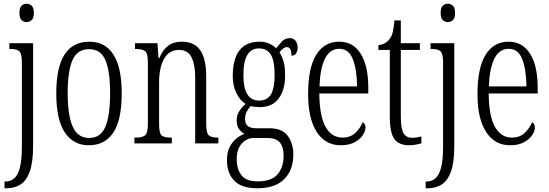

<svg xmlns="http://www.w3.org/2000/svg" viewBox="-20 -767 2936 1027"><path d="M122 -649Q107 -649 95.5 -659.5Q84 -670 84 -698Q84 -726 95.5 -736.5Q107 -747 122 -747Q138 -747 149.5 -736.5Q161 -726 161 -698Q161 -670 149.5 -659.5Q138 -649 122 -649ZM4 240V204H9Q36 204 56 187Q76 170 86.5 129Q97 88 97 15V-433Q97 -480 83.5 -492.5Q70 -505 39 -505H30V-536H157V13Q157 103 138.5 152.5Q120 202 88 221Q56 240 15 240Z M455 10Q373 10 327 -58Q281 -126 281 -268Q281 -544 458 -544Q542 -544 586.5 -475.5Q631 -407 631 -268Q631 -125 586 -57.5Q541 10 455 10ZM457 -29Q519 -29 544 -90Q569 -151 569 -268Q569 -386 544 -445Q519 -504 456 -504Q393 -504 367.5 -445Q342 -386 342 -268Q342 -150 369 -89.5Q396 -29 457 -29Z M699 0V-31H706Q742 -31 756.5 -43.5Q771 -56 771 -105V-433Q771 -481 756.5 -493Q742 -505 707 -505H702V-536H822L828 -456H832Q851 -501 879.5 -522.5Q908 -544 953 -544Q1019 -544 1051 -498.5Q1083 -453 1083 -355V-105Q1083 -56 1096.5 -43.5Q1110 -31 1144 -31H1148V0H1024V-355Q1024 -421 1004.5 -460.5Q985 -500 937 -500Q885 -500 858 -453Q831 -406 831 -326V-103Q831 -54 844.5 -42.5Q858 -31 893 -31H899V0Z M1356 240Q1272 240 1233 199.5Q1194 159 1194 90Q1194 49 1208 20.5Q1222 -8 1243.5 -25.5Q1265 -43 1288 -51Q1272 -59 1259 -76Q1246 -93 1246 -123Q1246 -152 1260.5 -173.5Q1275 -195 1294 -211Q1264 -229 1244.5 -269Q1225 -309 1225 -359Q1225 -544 1369 -544Q1397 -544 1419.5 -534Q1442 -524 1457 -509Q1469 -524 1486.5 -543.5Q1504 -563 1529 -563Q1550 -563 1561 -548.5Q1572 -534 1572 -514Q1572 -495 1564 -482Q1556 -469 1539 -469Q1539 -515 1514 -515Q1496 -515 1475 -487Q1488 -467 1496.5 -439Q1505 -411 1505 -364Q1505 -287 1471 -240.5Q1437 -194 1369 -194Q1358 -194 1343.5 -195.5Q1329 -197 1321 -200Q1310 -188 1300.5 -171.5Q1291 -155 1291 -130Q1291 -103 1306.5 -92Q1322 -81 1349 -81H1420Q1490 -81 1519.5 -40Q1549 1 1549 60Q1549 142 1500.5 191Q1452 240 1356 240ZM1366 -229Q1410 -229 1429.5 -262.5Q1449 -296 1449 -365Q1449 -442 1428.5 -475Q1408 -508 1365 -508Q1324 -508 1303 -473Q1282 -438 1282 -364Q1282 -229 1366 -229ZM1357 203Q1435 203 1466 164Q1497 125 1497 68Q1497 18 1476.5 -5.5Q1456 -29 1408 -29H1338Q1301 -29 1273.5 0.5Q1246 30 1246 86Q1246 135 1270.5 169Q1295 203 1357 203Z M1802 10Q1720 10 1674 -61.5Q1628 -133 1628 -263Q1628 -404 1671.5 -474Q1715 -544 1794 -544Q1869 -544 1909.5 -479.5Q1950 -415 1950 -298V-267H1688Q1689 -146 1721.5 -88.5Q1754 -31 1812 -31Q1854 -31 1880.5 -56Q1907 -81 1920 -113Q1926 -110 1930.5 -103Q1935 -96 1935 -85Q1935 -66 1920.5 -44Q1906 -22 1876.5 -6Q1847 10 1802 10ZM1890 -305Q1889 -394 1867.5 -450Q1846 -506 1795 -506Q1744 -506 1718 -452.5Q1692 -399 1689 -305Z M2168 10Q2114 10 2089.5 -23.5Q2065 -57 2065 -143V-500H2004V-525Q2044 -531 2063 -557Q2076 -573 2081 -596Q2086 -619 2090 -658H2124V-536H2226V-500H2124V-142Q2124 -79 2138.5 -54.5Q2153 -30 2183 -30Q2198 -30 2209.5 -32Q2221 -34 2234 -37V0Q2222 3 2205 6.5Q2188 10 2168 10Z M2375 -649Q2360 -649 2348.5 -659.5Q2337 -670 2337 -698Q2337 -726 2348.5 -736.5Q2360 -747 2375 -747Q2391 -747 2402.5 -736.5Q2414 -726 2414 -698Q2414 -670 2402.5 -659.5Q2391 -649 2375 -649ZM2257 240V204H2262Q2289 204 2309 187Q2329 170 2339.5 129Q2350 88 2350 15V-433Q2350 -480 2336.5 -492.5Q2323 -505 2292 -505H2283V-536H2410V13Q2410 103 2391.5 152.5Q2373 202 2341 221Q2309 240 2268 240Z M2708 10Q2626 10 2580 -61.5Q2534 -133 2534 -263Q2534 -404 2577.5 -474Q2621 -544 2700 -544Q2775 -544 2815.5 -479.5Q2856 -415 2856 -298V-267H2594Q2595 -146 2627.5 -88.5Q2660 -31 2718 -31Q2760 -31 2786.5 -56Q2813 -81 2826 -113Q2832 -110 2836.5 -103Q2841 -96 2841 -85Q2841 -66 2826.5 -44Q2812 -22 2782.5 -6Q2753 10 2708 10ZM2796 -305Q2795 -394 2773.5 -450Q2752 -506 2701 -506Q2650 -506 2624 -452.5Q2598 -399 2595 -305Z"/></svg>

Font: Noto Serif ExtraCondensed Light
Style: Regular
Weight: 300
Width: 2
Designer: Monotype Design Team
Foundry: Monotype Imaging Inc.
Version: Version 2.014; ttfautohint (v1.8.4.7-5d5b)